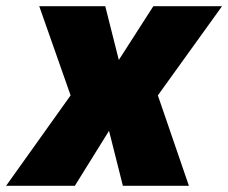

<svg xmlns="http://www.w3.org/2000/svg" viewBox="-70 -602 740 622"><path d="M-50.3 0H172.4L283.2 -178.2L328.1 0H542L441.4 -293L649.4 -582H426.8L314.9 -407.7L271 -582H57.1L158.7 -293Z"/></svg>

Font: Decalotype Black Italic
Style: Regular
Weight: 900
Italic angle: -10°
Designer: Alfredo Marco Pradil
Foundry: Alfredo Marco Pradil
Version: Version 1.0